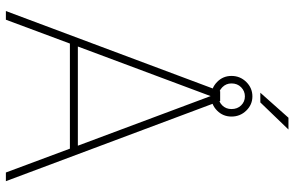

<svg xmlns="http://www.w3.org/2000/svg" viewBox="-190 -788 978 637"><g transform="rotate(90 298.5 -469.0)"><path d="M551.8 0 472.7 -212.4H124L44.9 0H16.1L282.2 -710.9H314.5L580.6 0ZM133.8 -238.8H462.9L298.3 -679.2ZM287.1 -844.2 370.1 -937.5H409.2L319.3 -844.2ZM231.4 -748.5Q231.4 -777.3 251.5 -797.6Q271.5 -817.9 299.3 -817.9Q326.7 -817.9 346.4 -797.6Q366.2 -777.3 366.2 -748.5Q366.2 -720.2 346.4 -700.7Q326.7 -681.2 299.3 -681.2Q271.5 -681.2 251.5 -700.7Q231.4 -720.2 231.4 -748.5ZM256.3 -748.5Q256.3 -730.5 269 -718Q281.7 -705.6 299.3 -705.6Q316.9 -705.6 329.1 -717.8Q341.3 -730 341.3 -748.5Q341.3 -768.1 329.1 -780.5Q316.9 -793 299.3 -793Q281.7 -793 269 -780.5Q256.3 -768.1 256.3 -748.5Z"/></g></svg>

Font: Vazirmatn UI FD Thin
Style: Regular
Weight: 100
Designer: Saber Rastikerdar
Foundry: Saber Rastikerdar
Version: Version 33.003